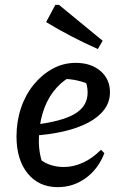

<svg xmlns="http://www.w3.org/2000/svg" viewBox="-20 -761 497 791"><path d="M218 10Q140 10 94 -46.5Q48 -103 48 -199Q48 -261 66.5 -316Q85 -371 119 -412.5Q153 -454 197 -478Q241 -502 292 -502Q355 -502 394 -468.5Q433 -435 433 -381Q433 -341 409.5 -309.5Q386 -278 343 -255.5Q300 -233 241.5 -219.5Q183 -206 114 -202V-246Q234 -260 287.5 -291.5Q341 -323 341 -380Q341 -410 328 -437L359 -409Q330 -422 300 -429Q270 -436 237 -436L268 -444Q228 -421 199 -382.5Q170 -344 155 -292.5Q140 -241 140 -180Q140 -152 145.5 -123.5Q151 -95 163 -69L144 -106Q164 -89 189.5 -81Q215 -73 243 -73Q282 -73 321 -90.5Q360 -108 396 -144L410 -130Q385 -65 333.5 -27.5Q282 10 218 10ZM383 -559Q327 -584 274 -611.5Q221 -639 170 -670L208 -741H223L403 -593Z"/></svg>

Font: Piazzolla Thin SemiBold
Style: Italic
Weight: 600
Italic angle: -11.3°
Version: Version 2.005